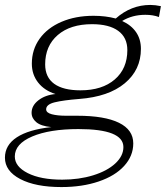

<svg xmlns="http://www.w3.org/2000/svg" viewBox="-35 -564 672 778"><path d="M617 -539 609 -495Q585 -504 554 -504Q501 -504 460 -479Q497 -462 516.5 -433.5Q536 -405 536 -366Q536 -281 470.5 -226.5Q405 -172 286 -163Q222 -158 187 -149.5Q152 -141 152 -121Q152 -107 175 -101Q198 -95 233 -95H278Q389 -95 447 -66.5Q505 -38 505 17Q505 68 468 108.5Q431 149 364.5 171.5Q298 194 214 194Q109 194 47 161.5Q-15 129 -15 75Q-15 24 33 -7.5Q81 -39 173 -49Q131 -53 112 -69Q93 -85 93 -107Q93 -136 120.5 -157.5Q148 -179 190 -183Q145 -197 119.5 -229.5Q94 -262 94 -306Q94 -363 125.5 -407Q157 -451 214 -475.5Q271 -500 344 -500Q393 -500 434 -489Q496 -544 574 -544Q594 -544 617 -539ZM481 -361Q481 -412 444 -439Q407 -466 338 -466Q250 -466 199 -422Q148 -378 148 -303Q148 -251 184.5 -224.5Q221 -198 291 -198Q379 -198 430 -242Q481 -286 481 -361ZM25 70Q25 111 77.5 137.5Q130 164 217 164Q285 164 342 146.5Q399 129 432 98.5Q465 68 465 32Q465 -41 283 -41Q166 -41 95.5 -11Q25 19 25 70Z"/></svg>

Font: Fahkwang ExtraLight
Style: Italic
Weight: 275
Italic angle: -10°
Designer: Suppakit Chalermlarp | Katatrad Co.,Ltd.
Foundry: Cadson Demak Co.,Ltd.
Version: Version 1.000; ttfautohint (v1.6)